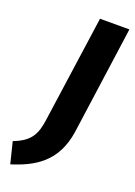

<svg xmlns="http://www.w3.org/2000/svg" viewBox="-221 -756 694 989"><g transform="rotate(20 126.0 -261.5)"><path d="M309 -693H148L66 -113C55 -30 34 18 -59 53L-30 170C90 132 202 72 227 -104Z"/></g></svg>

Font: Fira Sans
Style: Bold Italic
Weight: 700
Italic angle: -8°
Designer: bBox Type GmbH & Carrois Corporate GbR & Edenspiekermann AG
Foundry: bBox Type GmbH & Carrois Corporate GbR & Edenspiekermann AG
Version: Version 4.301;PS 004.301;hotconv 1.0.88;makeotf.lib2.5.64775